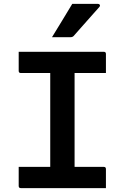

<svg xmlns="http://www.w3.org/2000/svg" viewBox="-20 -966 640 986"><path d="M524 0H87Q76 0 76 -11V-109H238V-591H87Q76 -591 76 -602V-700H513Q524 -700 524 -689V-591H363V-109H513Q524 -109 524 -98ZM351 -946H484Q490 -946 492.5 -941Q495 -936 491 -931Q472 -910 458 -894Q444 -878 430.5 -863Q417 -848 400 -828.5Q383 -809 358 -781Q352 -775 342 -775H247Q275 -820 299 -860Q323 -900 351 -946Z"/></svg>

Font: Recursive Mn Lnr St SmB
Style: Regular
Weight: 600
Monospace: yes
Version: Version 1.079;hotconv 1.0.112;makeotfexe 2.5.65598; ttfautoh